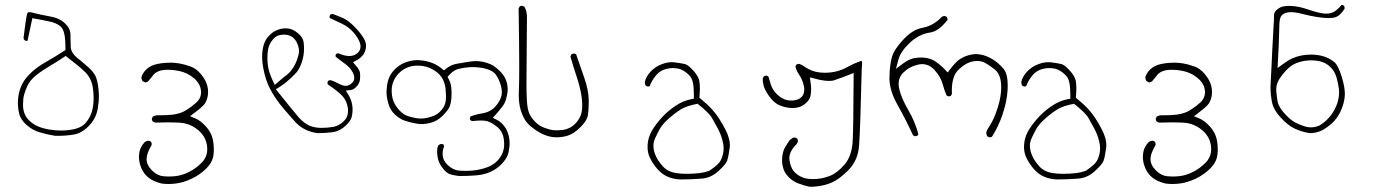

<svg xmlns="http://www.w3.org/2000/svg" viewBox="-20 -446 5540 765"><path d="M96.7 34.2 90.3 27.8Q72.8 6.8 71.8 -22.9Q71.8 -27.8 71.8 -32.2Q71.8 -53.7 76.2 -69.1Q80.6 -84.5 89.4 -104.5Q99.6 -126.5 125 -147Q148.9 -166 178.7 -183.1Q207 -199.7 241.7 -223.1Q293.9 -183.1 316.4 -161.6Q342.3 -137.7 349.1 -101.6Q353 -79.1 353 -56.6Q353 -5.9 335 24.4Q321.3 47.9 305.2 57.1Q288.6 66.4 269.5 69.8Q247.6 74.2 223.9 74.2Q200.2 74.2 174.8 69.8Q149.4 65.4 130.4 57.1Q111.3 48.8 96.7 34.2ZM240.7 -253.9V-246.6Q200.2 -220.2 165 -200.2Q125 -178.2 97.7 -150.4Q75.2 -127.9 64.9 -103.5Q53.2 -76.2 51.8 -48.8Q51.3 -43.5 51.3 -38.1Q51.3 -15.6 56.2 5.9Q61.5 30.3 85.7 51.8Q109.9 73.2 139.2 81.5Q169.4 90.3 200.2 95.2Q205.6 95.2 210.4 95.2Q242.7 95.2 272.9 90.3Q305.2 85.4 334 55.7Q362.8 25.9 369.1 -11.7Q374 -37.6 374 -62.5Q374 -75.7 372.6 -88.4Q369.1 -125 360.4 -143.1Q351.6 -160.6 331.8 -178.2Q312 -195.8 289.6 -213.9Q262.2 -235.8 261.7 -260.3Q261.2 -278.8 260.7 -309.1Q260.3 -333 238.8 -353Q215.8 -374.5 179.7 -380.4Q139.6 -387.7 109.4 -395.5Q101.6 -397.5 96.7 -397.5Q91.3 -397.5 89.8 -395Q89.4 -394.5 88.9 -393.6Q83.5 -377 73.7 -294.9Q74.7 -290 77.1 -286.6L84 -282.7Q87.4 -282.7 89.8 -283.7L108.9 -373.5Q147.9 -366.7 174.8 -360.8Q205.6 -355 222.2 -339.8Q231.9 -331.1 236.3 -310.3Q240.7 -289.6 240.7 -253.9Z M564 187.5Q564 166 584.5 130.9Q584.5 123.5 582 118.7L573.7 114.7Q563.5 114.7 555.7 121.1Q537.1 141.1 534.7 165.5Q533.7 171.9 533.7 176.3Q533.7 180.7 533.9 186Q534.2 191.4 535.6 199.5Q537.1 207.5 540 215.3Q547.9 238.8 562.7 253.4Q577.6 268.1 592.3 274.4Q607.4 281.2 623.5 285.2Q637.2 287.1 651.6 287.1Q666 287.1 680.7 285.2Q711.9 281.2 744.6 265.6Q777.3 250 802.2 225.1Q827.1 200.2 830.6 170.9Q832 159.2 832 147.9Q832 128.4 828.1 109.9Q821.8 81.5 800.8 58.1Q779.3 34.7 758.8 25.9L737.3 17.1L755.9 2.9Q777.3 -12.7 791 -26.9Q802.2 -38.6 807.1 -60.1Q809.1 -69.8 809.1 -80.1Q809.1 -104.5 796.9 -127Q790.5 -138.7 780.3 -150.9Q760.7 -174.3 737.8 -181.6Q712.4 -190.4 693.6 -193.4Q674.8 -196.3 662.1 -196.3Q620.6 -196.3 593.3 -187.5Q570.8 -180.2 555.2 -161.1Q547.4 -150.9 543.5 -139.2Q543.5 -139.2 543.5 -138.7Q543.5 -129.4 548.3 -122.6L558.1 -117.7Q564.9 -117.7 569.8 -121.6Q578.1 -130.9 584.7 -139.4Q591.3 -147.9 593.3 -150.4Q608.9 -165.5 635.7 -167.5Q643.1 -168 650.4 -168Q670.9 -168 691.9 -163.6Q725.1 -157.2 751.5 -135.3Q778.3 -113.3 780.8 -84Q781.2 -81.1 781.2 -79.6Q781.2 -78.1 781.2 -76.4Q781.2 -74.7 780.8 -71.8Q778.3 -52.7 763.7 -38.6Q745.6 -22 722.7 -7.6Q699.7 6.8 668.9 10.7Q646.5 13.2 625.5 13.2Q619.6 13.2 613.8 13.2Q612.3 13.2 610.4 13.2Q598.1 13.2 589.4 18.1L585 26.4Q585 26.9 585 27.8Q585 33.7 588.4 37.6Q593.3 41.5 599.1 42.5Q627.9 41.5 650.4 41.5Q693.4 41.5 713.4 44.9Q746.1 51.3 772.9 75.2Q800.8 100.1 805.2 137.2Q805.7 142.6 805.7 148.9Q805.7 167 797.9 182.6Q792.5 193.4 782.7 203.1Q760.7 225.1 733.4 239Q706.1 252.9 678.7 255.9Q664.1 257.3 652.3 257.3Q640.6 257.3 630.9 256.3Q606.4 253.9 585.4 232.9Q564 211.4 564 187.5Z M1382.8 13.2Q1384.8 1.5 1384.8 -9.5Q1384.8 -20.5 1382.8 -30.3Q1379.9 -48.8 1368.7 -67.4L1357.9 -85L1378.4 -87.4Q1389.2 -88.9 1400.6 -101.1Q1412.1 -113.3 1414.1 -127.9Q1415 -136.2 1415 -139.9Q1415 -143.6 1415 -145.5Q1415 -150.9 1414.1 -157.2Q1412.6 -168 1397 -185.5L1386.7 -198.2Q1403.8 -207.5 1406.5 -209Q1409.2 -210.4 1411.6 -212.4Q1419.4 -218.3 1425.8 -226.1Q1435.5 -237.8 1438 -256.8Q1438.5 -259.8 1438.5 -264.2Q1438.5 -268.6 1436.8 -276.1Q1435.1 -283.7 1429.2 -293.5Q1415.5 -316.4 1389.6 -342.3Q1366.7 -365.2 1347.7 -373.5Q1327.1 -382.8 1306.2 -390.1Q1305.7 -390.1 1305.2 -390.1Q1300.3 -390.1 1296.4 -388.2L1293 -380.9Q1293 -380.4 1293 -379.6Q1293 -378.9 1293 -377.9Q1293.5 -376 1294.4 -374Q1319.3 -362.8 1342.3 -351.6Q1370.6 -337.9 1389.2 -315.9Q1407.2 -294.9 1413.6 -276.4Q1416.5 -268.6 1416.5 -261.2Q1416.5 -246.6 1406.2 -236.3Q1392.6 -222.7 1372.1 -222.7Q1353.5 -222.7 1328.6 -233.4Q1327.6 -233.4 1326.9 -233.4Q1326.2 -233.4 1325.4 -233.4Q1324.7 -233.4 1323.7 -232.9Q1321.8 -232.4 1319.8 -231.4L1316.9 -226.6L1317.4 -220.2Q1333.5 -207 1345 -199Q1356.4 -190.9 1360.6 -187.3Q1364.7 -183.6 1367.7 -180.7Q1370.6 -177.7 1372.6 -175.8Q1374.5 -173.8 1376.2 -171.6Q1377.9 -169.4 1379.4 -167Q1391.6 -150.4 1391.6 -135.7Q1391.6 -124.5 1382.8 -115.7Q1371.1 -104 1358.2 -104Q1345.2 -104 1327.1 -113.8Q1313.5 -121.6 1299.3 -126Q1297.9 -126.5 1295.9 -126.5Q1291.5 -126.5 1287.6 -124Q1284.7 -117.7 1284.7 -117.7Q1284.7 -112.3 1286.6 -109.4Q1327.1 -82 1343.8 -64Q1362.3 -43.9 1366.2 -14.6Q1366.7 -8.8 1366.7 -3.9Q1366.7 21 1349.1 37.6Q1330.6 55.2 1307.6 59.6Q1284.7 63.5 1259.5 63.5Q1234.4 63.5 1213.4 54.7Q1190.4 44.9 1168.7 19.8Q1147 -5.4 1079.1 -90.3L1091.8 -98.1Q1120.6 -116.2 1149.9 -145.5Q1161.6 -157.2 1166.5 -164.1Q1173.8 -174.8 1181.2 -194.3Q1191.4 -222.7 1191.4 -252Q1191.4 -263.7 1189.9 -276.9Q1187.5 -296.9 1167.5 -313.5Q1146 -331.1 1127.4 -332.5Q1122.6 -333 1117.7 -333Q1103 -333 1089.4 -328.1Q1069.8 -321.8 1054.7 -306.6Q1041.5 -293.5 1034.7 -277.8Q1026.9 -260.3 1024.9 -232.9Q1024.4 -227.1 1024.4 -220.2Q1024.4 -197.3 1029.8 -170.9Q1036.1 -136.7 1049.3 -106Q1061.5 -79.6 1078.4 -54.7Q1095.2 -29.8 1113.5 -9Q1131.8 11.7 1143.1 24.9Q1156.2 40 1160.2 43.9Q1193.8 77.6 1245.1 84.5Q1275.9 84.5 1305.7 80.6Q1335.4 76.7 1361.8 50.3Q1380.4 31.7 1382.8 13.2ZM1113.3 -140.6 1113.8 -141.1ZM1045.4 -214.8Q1045.4 -231.9 1047.9 -248.5Q1052.2 -271.5 1068.4 -290Q1084 -308.1 1110.4 -308.1Q1147.5 -308.1 1162.6 -276.4Q1171.4 -258.3 1171.4 -242.2Q1171.4 -235.8 1169.9 -229.5Q1161.1 -190.9 1139.6 -164.6Q1128.4 -150.4 1113.3 -140.6L1074.7 -107.9L1067.4 -123Q1058.1 -142.6 1052.2 -162.6Q1045.4 -187 1045.4 -214.8Z M1711.4 14.2Q1680.7 26.4 1657.2 26.4Q1649.4 26.4 1642.1 25.4Q1605.5 19 1591.3 10.3Q1578.1 2.4 1564 -15.1Q1544.9 -38.6 1541.5 -67.9Q1540.5 -75.7 1540.5 -83.5Q1540.5 -129.9 1576.2 -160.6Q1604 -184.6 1645.5 -184.6Q1662.6 -184.6 1678.2 -180.2Q1709 -170.9 1729.5 -150.4Q1739.7 -140.1 1745.1 -128.4Q1752.9 -112.3 1755.4 -92.3Q1756.8 -77.6 1756.8 -67.6Q1756.8 -57.6 1756.8 -53.2Q1756.3 -29.8 1742.2 -11.7Q1729 5.9 1711.4 14.2ZM1721.7 157.2Q1721.7 182.6 1730 201.7Q1735.8 214.8 1746.6 227.5Q1761.2 245.1 1775.4 249Q1792 253.4 1810.1 255.4Q1844.7 255.4 1877.2 252.7Q1909.7 250 1934.1 238.8Q1960.9 226.6 1978.8 207.3Q1996.6 188 2002.2 173.6Q2007.8 159.2 2009.8 138.2Q2010.3 132.3 2010.3 127.9Q2010.3 123.5 2010.3 120.4Q2010.3 117.2 2010 114.3Q2009.8 111.3 2009.3 107.9Q2003.9 70.3 1981 47.4Q1971.2 37.1 1959 31.2L1943.4 23.4L1955.1 10.7Q1970.2 -6.3 1979.7 -19Q1989.3 -31.7 1991.7 -38.1Q1998 -52.7 2001.5 -74.7Q2002.9 -82 2002.9 -87.4Q2002.9 -125.5 1981.4 -151.9Q1972.7 -163.1 1959 -174.3Q1946.3 -185.1 1934.6 -189.9Q1905.8 -202.6 1876.5 -202.6Q1856.4 -202.6 1799.8 -191.9Q1776.9 -188 1757.3 -172.4L1748.5 -165.5L1740.7 -172.4Q1707.5 -200.2 1657.7 -205.6Q1650.9 -206.5 1644 -206.5Q1626 -206.5 1606.9 -201.2Q1581.5 -194.3 1562.5 -178.2Q1543.5 -162.6 1533.4 -143.3Q1523.4 -124 1521 -95.7Q1520 -88.9 1520 -81.5Q1520 -60.1 1526.4 -36.6Q1534.2 -7.3 1553.7 10.5Q1573.2 28.3 1592.3 34.7Q1612.8 42 1639.6 46.4Q1648.9 48.3 1655.5 48.3Q1662.1 48.3 1665.5 48.3Q1679.2 47.4 1693.8 43.9Q1721.7 37.1 1743.2 15.6Q1765.1 -6.3 1771 -20.3Q1776.9 -34.2 1778.3 -53.2Q1779.3 -63 1779.3 -73.5Q1779.3 -84 1778.3 -94.7Q1776.9 -114.3 1767.6 -131.3L1763.2 -139.6Q1772 -148.9 1773.9 -151.4Q1791.5 -168.9 1810.5 -172.4Q1828.1 -176.3 1850.6 -178.2Q1856.9 -178.7 1864.3 -178.7Q1881.8 -178.7 1901.9 -175.3Q1936.5 -168.5 1950.2 -154.8Q1961.9 -143.1 1971.7 -117.2Q1979.5 -96.2 1979.5 -79.1Q1979.5 -70.8 1977.5 -63Q1971.7 -41 1953.1 -21Q1933.6 0.5 1900.9 5.9Q1877 9.3 1854.5 18.1Q1852.1 23.9 1852.1 23.9Q1852.1 29.8 1854 32.7Q1857.9 35.6 1862.3 36.6Q1881.3 34.2 1896.5 34.2Q1912.1 34.2 1922.4 37.1Q1940.9 43 1961.4 60.1Q1984.4 79.1 1987.8 112.3Q1988.8 120.1 1988.8 127.4Q1988.8 149.4 1981.4 165.5Q1971.7 187 1953.6 202.1Q1929.2 222.7 1880.4 231.4Q1858.9 234.9 1834 234.9Q1820.8 234.9 1809.6 233.9Q1783.2 231 1761.7 209.5Q1744.6 192.4 1743.7 170.9Q1743.7 168.5 1743.7 166Q1743.7 148.9 1749.5 138.7Q1749.5 133.8 1747.6 130.4L1740.7 127.4Q1735.8 127.4 1732.7 129.2Q1729.5 130.9 1727.1 132.3Q1723.6 139.2 1722.2 146.5Q1721.7 151.9 1721.7 157.2Z M2046.4 -412.1Q2048.8 -252.4 2048.8 -187Q2048.8 -121.6 2047.9 -103.5Q2046.9 -85.4 2046.9 -66.4Q2046.9 -47.4 2049.3 -32.2Q2052.7 -7.8 2064 17.1Q2074.2 40.5 2094.2 57.1Q2128.4 85 2158.2 94.7Q2169.4 98.1 2181.2 100.1Q2189.5 101.1 2197.3 101.1Q2219.7 101.1 2239.7 95.2Q2265.6 87.9 2292.5 61Q2318.8 34.7 2322.3 13.7Q2325.7 -7.3 2325.7 -36.1Q2325.7 -43 2325.7 -49.8Q2324.7 -87.4 2308.3 -135Q2292 -182.6 2275.4 -230L2269 -232.9Q2262.2 -232.9 2257.3 -230Q2254.4 -225.1 2252.9 -220.2Q2264.2 -181.2 2277.8 -140.1Q2299.8 -74.2 2299.8 -25.4Q2299.8 -16.1 2298.8 -7.8Q2295.4 23.4 2271 47.9Q2251.5 67.4 2222.7 71.8Q2210 73.2 2196.5 73.2Q2183.1 73.2 2171.4 70.3Q2148.4 64 2133.8 56.2Q2118.2 47.4 2103 28.8Q2087.4 9.8 2083 -13.2Q2077.6 -40 2077.6 -115.5Q2077.6 -190.9 2079.6 -382.8Q2078.6 -402.3 2069.8 -418.5L2061.5 -422.9Q2060.5 -422.9 2059.6 -422.9Q2054.2 -422.9 2050.8 -420.4Z M2768.1 243.7Q2739.3 246.6 2715.3 246.6Q2696.8 246.6 2673.8 243.7Q2642.1 238.8 2623 218.8Q2597.7 191.9 2588.9 165Q2583.5 148.9 2583.5 134Q2583.5 119.1 2591.1 103Q2598.6 86.9 2609.4 66.9Q2621.6 45.4 2653.1 19Q2684.6 -7.3 2704.6 -16.4Q2724.6 -25.4 2752.9 -31.2L2759.3 -32.7Q2784.2 -12.7 2797.6 0.5Q2811 13.7 2816.9 24.4Q2828.1 43.5 2840.6 67.1Q2853 90.8 2858.9 114.7Q2863.3 131.3 2863.3 145.5Q2863.3 152.3 2862.3 158.7Q2859.4 177.7 2851.6 192.9Q2848.1 200.2 2838.4 209.7Q2828.6 219.2 2806.6 234.4Q2787.1 241.2 2768.1 243.7ZM2642.1 -172.9Q2652.8 -174.8 2659.4 -174.8Q2666 -174.8 2668.9 -174.3Q2682.1 -173.8 2691.9 -169.9Q2711.9 -161.6 2728 -144Q2736.8 -134.8 2740.7 -116.7Q2744.6 -98.6 2744.6 -70.3Q2744.6 -66.9 2744.6 -52.7L2733.9 -50.8Q2702.1 -44.4 2674.8 -26.4Q2645 -7.3 2620.8 18.1Q2596.7 43.5 2580.1 70.3Q2560.1 103 2560.1 139.6Q2560.1 162.1 2568.8 181.2Q2581.5 207.5 2600.6 229Q2619.1 249.5 2642.1 258.8Q2665 268.1 2691.4 269Q2734.9 269 2775.9 265.6Q2813 262.7 2841.8 236.3Q2871.6 209.5 2877 194.3Q2882.8 177.7 2887.2 143.6Q2888.2 138.2 2888.2 132.8Q2888.2 127.4 2887.2 119.4Q2886.2 111.3 2882.3 98.9Q2878.4 86.4 2871.6 72.8Q2845.7 21.5 2817.9 -9.3Q2798.8 -30.3 2772 -52.2L2766.6 -56.6Q2768.6 -79.1 2768.6 -92.8Q2768.6 -106.4 2767.1 -118.7Q2764.2 -143.6 2735.8 -171.9Q2719.7 -188 2708.5 -190.9Q2690.9 -194.8 2666 -197.8Q2661.6 -198.2 2656.7 -198.2Q2638.2 -198.2 2617.2 -190.4Q2590.3 -180.2 2572 -160.4Q2553.7 -140.6 2549.3 -119.6Q2549.3 -118.7 2549.3 -118.2Q2549.3 -110.4 2552.7 -105L2560.1 -101.1Q2564.9 -101.1 2568.8 -103Q2575.7 -122.6 2591.3 -142.6Q2609.9 -167.5 2642.1 -172.9Z M3413.6 -175.8Q3415 -185.5 3415 -192.9Q3415 -200.2 3413.1 -204.1Q3412.1 -203.6 3410.6 -203.1Q3383.3 -193.8 3356 -178.7Q3315.9 -156.2 3267.1 -156.2Q3239.3 -156.2 3217.8 -163.6Q3198.2 -170.9 3176.8 -186L3165.5 -191.4Q3164.6 -191.4 3163.6 -191.4Q3157.7 -191.4 3152.8 -188.5L3149.4 -181.2Q3153.3 -163.6 3163.1 -149.9Q3177.2 -129.4 3182.1 -106.4Q3184.6 -97.7 3184.6 -92.3Q3184.6 -86.9 3184.1 -84.5Q3183.1 -68.4 3173.3 -59.1Q3162.1 -47.4 3137.2 -45.4Q3134.3 -45.4 3131.3 -45.4Q3105.5 -45.4 3083.5 -63.5Q3060.1 -83 3052.2 -106.4Q3046.9 -123.5 3041.5 -141.1L3035.2 -144.5Q3034.2 -144.5 3033.2 -144.5Q3027.3 -144.5 3022.9 -141.6L3019 -133.3Q3019 -132.8 3019 -132.3Q3019 -108.9 3028.3 -89.8Q3042 -62.5 3060.1 -44.4Q3072.3 -32.2 3086.4 -26.4Q3111.8 -15.6 3138.2 -15.6Q3150.4 -15.6 3161.6 -18.6Q3179.2 -22.9 3194.8 -38.6Q3208.5 -52.2 3210.4 -70.3Q3211.9 -80.1 3211.9 -91.8Q3211.9 -103.5 3209.5 -118.2L3207 -137.7Q3236.8 -129.9 3246.1 -127.9Q3268.1 -123.5 3282.7 -123.5Q3297.4 -123.5 3306.2 -127Q3334.5 -136.2 3381.3 -155.3Q3380.4 63 3377.4 116.7Q3374 175.3 3345.2 209.5Q3316.4 242.7 3287.6 254.4Q3254.4 267.6 3218.8 267.6Q3192.9 267.6 3174.8 259.8Q3153.8 250 3142.1 235.4Q3129.9 220.2 3125.5 191.9Q3125 188 3125 184.1Q3125 156.7 3154.3 127.9L3159.2 118.2Q3159.2 117.2 3159.2 116.2Q3159.2 110.4 3156.2 106L3148.4 102.1L3139.6 102.5L3126 112.8Q3116.2 127 3107.9 141.4Q3099.6 155.8 3097.2 175.8Q3096.2 183.1 3096.2 188.5Q3096.2 193.8 3096.4 200.7Q3096.7 207.5 3098.4 215.3Q3100.1 223.1 3101.6 227.1Q3103 231 3104.7 234.9Q3106.4 238.8 3108.9 242.7Q3114.7 252 3123.5 260.7Q3139.2 276.4 3159.2 284.2Q3181.6 293 3206.5 298.3Q3247.6 298.3 3283.2 285.6Q3318.8 273.4 3359.4 232.9Q3398.4 193.4 3402.8 135.3Q3407.7 72.8 3413.6 -175.8Z M3921.4 101.1Q3928.7 101.1 3932.6 98.6Q3957 59.6 3972.7 15.6Q3995.1 -48.8 3995.1 -105.5Q3995.1 -141.1 3985.8 -160.2Q3980 -171.9 3969.2 -182.1Q3948.2 -203.1 3928.7 -213.4Q3897.5 -230.5 3868.2 -230.5Q3856.4 -230.5 3841.8 -226.6Q3819.8 -221.2 3800.3 -207.5Q3787.6 -198.2 3765.1 -169.4L3755.9 -157.2Q3743.2 -170.9 3741.2 -172.9Q3729.5 -185.1 3711.9 -197.8Q3692.9 -211.9 3669.4 -215.3Q3659.2 -216.8 3653.3 -216.8Q3635.3 -216.8 3622.6 -214.4Q3600.1 -209.5 3580.1 -194.3L3549.8 -171.9L3559.6 -208.5Q3568.4 -241.2 3605.5 -275.9Q3642.6 -310.5 3686 -316.4Q3719.2 -320.8 3755.4 -366.7Q3755.4 -373 3752.4 -378.4L3744.6 -382.3Q3737.3 -382.3 3732.4 -378.9Q3699.7 -343.3 3654.3 -335Q3617.2 -328.6 3580.1 -289.3Q3543 -250 3533.9 -219.2Q3524.9 -188.5 3523.9 -136.7Q3523.9 -135.3 3523.9 -133.8Q3523.9 -85 3556.9 -26.6Q3589.8 31.7 3617.7 92.8L3625 96.7Q3626 96.7 3627 96.7Q3632.3 96.7 3636.2 93.8L3639.2 88.4Q3626 39.1 3600.1 -5.4Q3570.8 -55.7 3563 -91.3Q3560.5 -101.6 3560.5 -111.3Q3560.5 -138.7 3580.1 -157.7Q3604 -181.2 3638.2 -188.5Q3646 -190.4 3650.9 -190.4Q3655.8 -190.4 3657.2 -190.4Q3684.1 -189 3704.1 -166.5Q3728.5 -139.2 3736.3 -109.9Q3742.2 -86.9 3751.5 -65.4L3758.3 -62Q3764.6 -62 3769 -64.5L3772.9 -72.3Q3772.5 -79.1 3772.5 -85.4Q3772.5 -142.6 3798.8 -168Q3827.6 -195.8 3856 -201.2Q3865.2 -203.1 3873.5 -203.1Q3892.1 -203.1 3907.2 -194.3Q3925.3 -183.6 3944.3 -168.5Q3969.2 -147.9 3969.2 -98.1Q3969.2 -63 3956.5 -21Q3941.9 26.4 3924.8 52.7Q3911.1 73.2 3909.7 82Q3909.7 90.3 3913.6 97.2Q3921.4 101.1 3921.4 101.1Z M4268.1 243.7Q4239.3 246.6 4215.3 246.6Q4196.8 246.6 4173.8 243.7Q4142.1 238.8 4123 218.8Q4097.7 191.9 4088.9 165Q4083.5 148.9 4083.5 134Q4083.5 119.1 4091.1 103Q4098.6 86.9 4109.4 66.9Q4121.6 45.4 4153.1 19Q4184.6 -7.3 4204.6 -16.4Q4224.6 -25.4 4252.9 -31.2L4259.3 -32.7Q4284.2 -12.7 4297.6 0.5Q4311 13.7 4316.9 24.4Q4328.1 43.5 4340.6 67.1Q4353 90.8 4358.9 114.7Q4363.3 131.3 4363.3 145.5Q4363.3 152.3 4362.3 158.7Q4359.4 177.7 4351.6 192.9Q4348.1 200.2 4338.4 209.7Q4328.6 219.2 4306.6 234.4Q4287.1 241.2 4268.1 243.7ZM4142.1 -172.9Q4152.8 -174.8 4159.4 -174.8Q4166 -174.8 4168.9 -174.3Q4182.1 -173.8 4191.9 -169.9Q4211.9 -161.6 4228 -144Q4236.8 -134.8 4240.7 -116.7Q4244.6 -98.6 4244.6 -70.3Q4244.6 -66.9 4244.6 -52.7L4233.9 -50.8Q4202.1 -44.4 4174.8 -26.4Q4145 -7.3 4120.8 18.1Q4096.7 43.5 4080.1 70.3Q4060.1 103 4060.1 139.6Q4060.1 162.1 4068.8 181.2Q4081.5 207.5 4100.6 229Q4119.1 249.5 4142.1 258.8Q4165 268.1 4191.4 269Q4234.9 269 4275.9 265.6Q4313 262.7 4341.8 236.3Q4371.6 209.5 4377 194.3Q4382.8 177.7 4387.2 143.6Q4388.2 138.2 4388.2 132.8Q4388.2 127.4 4387.2 119.4Q4386.2 111.3 4382.3 98.9Q4378.4 86.4 4371.6 72.8Q4345.7 21.5 4317.9 -9.3Q4298.8 -30.3 4272 -52.2L4266.6 -56.6Q4268.6 -79.1 4268.6 -92.8Q4268.6 -106.4 4267.1 -118.7Q4264.2 -143.6 4235.8 -171.9Q4219.7 -188 4208.5 -190.9Q4190.9 -194.8 4166 -197.8Q4161.6 -198.2 4156.7 -198.2Q4138.2 -198.2 4117.2 -190.4Q4090.3 -180.2 4072 -160.4Q4053.7 -140.6 4049.3 -119.6Q4049.3 -118.7 4049.3 -118.2Q4049.3 -110.4 4052.7 -105L4060.1 -101.1Q4064.9 -101.1 4068.8 -103Q4075.7 -122.6 4091.3 -142.6Q4109.9 -167.5 4142.1 -172.9Z M4564 187.5Q4564 166 4584.5 130.9Q4584.5 123.5 4582 118.7L4573.7 114.7Q4563.5 114.7 4555.7 121.1Q4537.1 141.1 4534.7 165.5Q4533.7 171.9 4533.7 176.3Q4533.7 180.7 4533.9 186Q4534.2 191.4 4535.6 199.5Q4537.1 207.5 4540 215.3Q4547.9 238.8 4562.7 253.4Q4577.6 268.1 4592.3 274.4Q4607.4 281.2 4623.5 285.2Q4637.2 287.1 4651.6 287.1Q4666 287.1 4680.7 285.2Q4711.9 281.2 4744.6 265.6Q4777.3 250 4802.2 225.1Q4827.1 200.2 4830.6 170.9Q4832 159.2 4832 147.9Q4832 128.4 4828.1 109.9Q4821.8 81.5 4800.8 58.1Q4779.3 34.7 4758.8 25.9L4737.3 17.1L4755.9 2.9Q4777.3 -12.7 4791 -26.9Q4802.2 -38.6 4807.1 -60.1Q4809.1 -69.8 4809.1 -80.1Q4809.1 -104.5 4796.9 -127Q4790.5 -138.7 4780.3 -150.9Q4760.7 -174.3 4737.8 -181.6Q4712.4 -190.4 4693.6 -193.4Q4674.8 -196.3 4662.1 -196.3Q4620.6 -196.3 4593.3 -187.5Q4570.8 -180.2 4555.2 -161.1Q4547.4 -150.9 4543.5 -139.2Q4543.5 -139.2 4543.5 -138.7Q4543.5 -129.4 4548.3 -122.6L4558.1 -117.7Q4564.9 -117.7 4569.8 -121.6Q4578.1 -130.9 4584.7 -139.4Q4591.3 -147.9 4593.3 -150.4Q4608.9 -165.5 4635.7 -167.5Q4643.1 -168 4650.4 -168Q4670.9 -168 4691.9 -163.6Q4725.1 -157.2 4751.5 -135.3Q4778.3 -113.3 4780.8 -84Q4781.2 -81.1 4781.2 -79.6Q4781.2 -78.1 4781.2 -76.4Q4781.2 -74.7 4780.8 -71.8Q4778.3 -52.7 4763.7 -38.6Q4745.6 -22 4722.7 -7.6Q4699.7 6.8 4668.9 10.7Q4646.5 13.2 4625.5 13.2Q4619.6 13.2 4613.8 13.2Q4612.3 13.2 4610.4 13.2Q4598.1 13.2 4589.4 18.1L4585 26.4Q4585 26.9 4585 27.8Q4585 33.7 4588.4 37.6Q4593.3 41.5 4599.1 42.5Q4627.9 41.5 4650.4 41.5Q4693.4 41.5 4713.4 44.9Q4746.1 51.3 4772.9 75.2Q4800.8 100.1 4805.2 137.2Q4805.7 142.6 4805.7 148.9Q4805.7 167 4797.9 182.6Q4792.5 193.4 4782.7 203.1Q4760.7 225.1 4733.4 239Q4706.1 252.9 4678.7 255.9Q4664.1 257.3 4652.3 257.3Q4640.6 257.3 4630.9 256.3Q4606.4 253.9 4585.4 232.9Q4564 211.4 4564 187.5Z M5203.1 61.5Q5191.4 61.5 5180.2 58.1Q5155.8 50.3 5140.6 42Q5121.6 32.2 5098.1 6.3Q5074.7 -19.5 5070.3 -42Q5066.9 -61.5 5065.4 -80.6Q5064.9 -84.5 5064.9 -88.4Q5064.9 -105 5071.8 -120.6Q5078.6 -136.2 5099.6 -160.2Q5121.1 -185.1 5144.5 -194.3Q5172.9 -205.6 5204.6 -205.6Q5223.1 -205.6 5239.3 -201.7Q5263.2 -196.3 5281.2 -178.5Q5299.3 -160.6 5305.7 -135.7Q5312 -112.8 5314.9 -89.8Q5315.4 -83.5 5315.4 -76.7Q5315.4 -56.6 5308.1 -34.2Q5289.1 19.5 5244.6 49.3Q5238.8 53.2 5236.8 54.2Q5219.7 61.5 5203.1 61.5ZM5193.4 -407.7Q5156.7 -420.4 5128.9 -421.9Q5122.1 -422.4 5118.4 -422.4Q5114.7 -422.4 5112.5 -422.4Q5110.4 -422.4 5107.2 -422.1Q5104 -421.9 5101.3 -421.6Q5098.6 -421.4 5096.7 -420.9Q5091.8 -420.4 5088.9 -419.4Q5077.1 -416 5065.4 -405.3Q5056.2 -396.5 5056.2 -384.3Q5056.2 -365.7 5054.2 -338.9Q5051.3 -293.9 5049.1 -244.6Q5046.9 -195.3 5045.9 -175.3Q5043.9 -134.8 5043 -119.9Q5042 -105 5042 -96.7Q5042 -72.3 5046.9 -44.9Q5052.2 -10.7 5082 21.5Q5112.3 54.7 5139.6 66.9Q5167.5 79.6 5198.2 84.5Q5227.5 84.5 5251.5 71.3Q5267.1 62.5 5284.7 47.4Q5314.5 21 5329.1 -21.5Q5335.9 -41 5337.9 -61.5Q5338.4 -66.4 5338.4 -72.3Q5338.4 -99.6 5325.7 -141.1Q5311 -188.5 5293.9 -200.7Q5275.4 -214.8 5254.4 -221.2Q5231.4 -228.5 5203.6 -228.5Q5163.1 -228.5 5130.4 -213.9Q5111.8 -205.6 5092.8 -191.4L5070.3 -174.8Q5076.7 -290.5 5076.7 -322.8Q5076.7 -355 5080.1 -370.6Q5082 -379.9 5088.4 -386.2Q5099.6 -397.5 5123.5 -397.5Q5142.6 -397.5 5170.9 -390.1Q5199.2 -382.8 5226.6 -378.4Q5253.9 -374 5272.9 -374Q5279.8 -374 5288.3 -374.8Q5296.9 -375.5 5304.7 -378.9Q5312.5 -382.3 5318.8 -388.2Q5331.5 -400.9 5337.4 -411.6Q5337.4 -411.6 5337.4 -413.6Q5337.4 -418.5 5335.4 -422.9L5328.6 -426.3Q5324.7 -426.3 5323.7 -425.3Q5317.4 -415.5 5302.2 -403.6Q5287.1 -391.6 5263.9 -391.6Q5240.7 -391.6 5193.4 -407.7Z"/></svg>

Font: NaikaiFont
Style: ExtraLight
Weight: 200
Version: Version 1.89